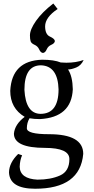

<svg xmlns="http://www.w3.org/2000/svg" viewBox="-20 -832 550 1124"><path d="M216.8 -165.5Q322.8 -165.5 322.8 -308.6Q318.8 -445.8 220.2 -449.7Q123 -449.7 123 -306.2Q130.4 -167 216.8 -165.5ZM185.5 272.9Q36.6 272.9 32.7 177.2Q33.7 120.6 86.4 69.3L109.4 77.1Q96.7 105 95.2 144.5Q97.7 214.8 199.7 219.7Q276.4 219.7 331.3 195.3Q386.2 170.9 386.2 99.1Q386.2 34.2 243.7 33.7Q61.5 33.7 61.5 -49.8Q66.9 -104.5 124.5 -147.9Q40 -198.2 40 -300.3Q48.8 -476.6 226.1 -482.4Q296.4 -482.4 335.4 -466.3Q352.5 -464.8 368.2 -464.8Q425.3 -464.8 469.7 -481Q455.1 -448.7 426.5 -437Q397.9 -425.3 378.4 -425.3Q404.8 -385.3 406.2 -309.1Q398.4 -145 213.9 -134.8Q180.2 -134.8 152.8 -139.6Q137.2 -113.3 137.2 -81.1Q137.2 -46.4 266.6 -46.4Q467.3 -46.4 467.3 68.8Q449.2 272.9 185.5 272.9ZM292 -811.5 317.4 -779.3Q244.1 -730.5 244.1 -677.2Q244.6 -630.4 272.2 -617.9Q299.8 -605.5 301.3 -591.8Q299.8 -578.1 280.5 -569.8Q261.2 -561.5 253.2 -542.5Q245.1 -523.4 231.4 -522Q217.8 -523.4 209.5 -542.5Q201.2 -561.5 182.1 -569.8Q163.1 -578.1 159.2 -590.8Q155.3 -603.5 155.3 -625Q155.3 -659.2 190.9 -710Q226.6 -760.7 292 -811.5Z"/></svg>

Font: Kelvinch
Style: Regular
Weight: 400
Designer: Paul James MIller
Foundry: High-Logic / Made with FontCreator
Version: Version 3.30 September 23, 2016